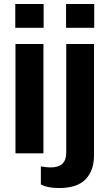

<svg xmlns="http://www.w3.org/2000/svg" viewBox="-20 -748 550 968"><path d="M57 -608V-728H200V-608ZM313 -608V-728H455V-608ZM58 25V-526H199V25ZM186 182V91Q192 92 207 94Q222 96 236 96Q314 96 314 22V-526H454V34Q454 112 411.5 156Q369 200 278 200Q219 200 186 182Z"/></svg>

Font: LINE Seed Sans KR Bold
Style: Regular
Weight: 700
Designer: LINE BX Design & Sandoll Inc & Dalton Maag Ltd
Foundry: Sandoll Inc.
Version: Version 1.000